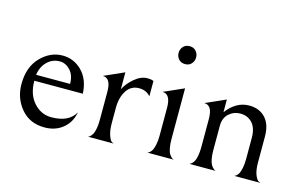

<svg xmlns="http://www.w3.org/2000/svg" viewBox="-78 -785 1565 994"><g transform="rotate(15 704.0 -288.5)"><path d="M213 12Q133 12 86.5 -43.5Q40 -99 40 -174Q40 -266 91.5 -319Q143 -372 209 -372Q269 -372 312.5 -328.5Q356 -285 360 -208H100Q100 -135 139 -91.5Q178 -48 233 -48Q327 -48 360 -108Q351 -54 311 -21Q271 12 213 12ZM202 -339Q163 -339 135 -311.5Q107 -284 101 -240H283Q283 -286 258.5 -312.5Q234 -339 202 -339Z M544 -281Q559 -313 593.5 -342.5Q628 -372 663 -372Q685 -372 696 -366V-284Q674 -311 634 -311Q592 -311 568 -274.5Q544 -238 544 -181V-100Q544 -61 552.5 -36.5Q561 -12 568.5 -6.5Q576 -1 582 0H441Q444 0 448 -2Q452 -4 458 -10.5Q464 -17 468.5 -26.5Q473 -36 476.5 -55.5Q480 -75 480 -100V-251Q480 -324 436 -324L544 -372Z M865.5 -507.5Q853 -493 831 -493Q809 -493 796.5 -507.5Q784 -522 784 -541Q784 -560 796.5 -574.5Q809 -589 831 -589Q853 -589 865.5 -574.5Q878 -560 878 -541Q878 -522 865.5 -507.5ZM800 -251Q800 -324 756 -324L864 -372V-100Q864 -73 868 -52.5Q872 -32 878 -22.5Q884 -13 890 -7.5Q896 -2 900 -1L904 0H760Q762 0 764.5 -1Q767 -2 774 -7.5Q781 -13 786 -22.5Q791 -32 795.5 -52.5Q800 -73 800 -100Z M1088 -304Q1139 -372 1209 -372Q1263 -372 1295.5 -337.5Q1328 -303 1328 -238V-99Q1328 -57 1338 -32.5Q1348 -8 1358 -4L1368 0H1224Q1226 0 1228.5 -0.5Q1231 -1 1238 -6.5Q1245 -12 1250 -21.5Q1255 -31 1259.5 -51.5Q1264 -72 1264 -100V-214Q1264 -274 1231 -301Q1208 -320 1176 -320Q1140 -320 1114 -296.5Q1088 -273 1088 -231V-100Q1088 -73 1092 -53Q1096 -33 1102 -23.5Q1108 -14 1114.5 -8Q1121 -2 1125 -1L1129 0H985Q987 0 989.5 -1Q992 -2 998.5 -7.5Q1005 -13 1010.5 -22.5Q1016 -32 1020 -52.5Q1024 -73 1024 -100V-251Q1024 -324 980 -324L1088 -372Z"/></g></svg>

Font: Bellefair
Style: Regular
Weight: 400
Designer: Nick Shinn, Liron Lavi Turkenic
Foundry: Shinntype
Version: Version 1.003;PS 001.003;hotconv 1.0.88;makeotf.lib2.5.64775